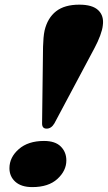

<svg xmlns="http://www.w3.org/2000/svg" viewBox="-20 -772 451 803"><path d="M311.5 -752.5Q367 -752.5 391.2 -729Q415.5 -705.5 410 -666Q408.5 -649 399 -623.2Q389.5 -597.5 375.5 -571.5L207.5 -256Q194.5 -234 175 -234Q155.5 -234 156 -256.5L160 -576.5Q160.5 -595 162 -612.8Q163.5 -630.5 166.5 -644.5Q179 -697 214.5 -724.8Q250 -752.5 311.5 -752.5ZM115 10.5Q69 10.5 44.2 -11.8Q19.5 -34 19.5 -68.5Q19.5 -114 58.5 -148.2Q97.5 -182.5 164 -182.5Q211 -182.5 234.2 -159.2Q257.5 -136 257.5 -101Q257.5 -58 220.2 -23.8Q183 10.5 115 10.5Z"/></svg>

Font: Fraunces 72pt Black
Style: Italic
Weight: 900
Italic angle: -16°
Version: Version 1.000;[b76b70a41]